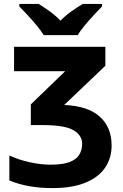

<svg xmlns="http://www.w3.org/2000/svg" viewBox="-20 -954 631 984"><path d="M520 -714V-617L309 -416Q430 -411 491 -356.5Q552 -302 552 -208Q552 -145 519.5 -96Q487 -47 419.5 -18.5Q352 10 248 10Q123 10 28 -29V-157Q78 -134 135 -122Q192 -110 239 -110Q301 -110 336.5 -123.5Q372 -137 386.5 -161.5Q401 -186 401 -217Q401 -261 356 -287Q311 -313 198 -313H138V-419L314 -589H52V-714ZM204 -774Q190 -797 167.5 -824Q145 -851 121 -877Q97 -903 79 -921V-934H178Q204 -918 234 -896.5Q264 -875 290 -848Q316 -875 347 -896.5Q378 -918 404 -934H503V-921Q485 -903 461 -877Q437 -851 414.5 -824Q392 -797 378 -774Z"/></svg>

Font: Noto IKEA Arabic
Style: Bold
Weight: 700
Designer: Monotype Design Team
Foundry: Monotype Imaging Inc.
Version: Version 1.200